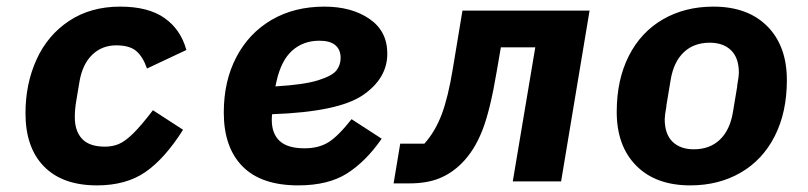

<svg xmlns="http://www.w3.org/2000/svg" viewBox="-20 -548 2440 580"><path d="M57 -206Q57 -295 90.5 -368.5Q124 -442 189 -485Q254 -528 343 -528Q428 -528 477 -493.5Q526 -459 543 -397L424 -341Q412 -376 392 -393.5Q372 -411 331 -411Q288 -411 258.5 -382.5Q229 -354 220 -301L210 -241Q206 -217 206 -194Q206 -152 228 -128.5Q250 -105 297 -105Q320 -105 339 -113Q358 -121 382 -144.5Q406 -168 442 -215L533 -156Q478 -69 419.5 -28.5Q361 12 273 12Q169 12 113 -45Q57 -102 57 -206Z M656 -208Q656 -303 694 -375.5Q732 -448 800.5 -488Q869 -528 960 -528Q1042 -528 1096 -491Q1150 -454 1150 -386Q1150 -311 1076 -260.5Q1002 -210 802 -203Q801 -195 801 -186Q801 -144 825 -122Q849 -100 900 -100Q943 -100 972.5 -118.5Q1002 -137 1042 -188L1133 -129Q1086 -61 1029 -24.5Q972 12 881 12Q769 12 712.5 -45.5Q656 -103 656 -208ZM815 -301 812 -287Q898 -292 941 -305.5Q984 -319 996.5 -335.5Q1009 -352 1009 -373Q1009 -398 993 -411.5Q977 -425 945 -425Q896 -425 862.5 -395Q829 -365 815 -301Z M1189 -114H1262Q1295 -151 1314.5 -203Q1334 -255 1348 -341L1377 -516H1761L1675 0H1529L1597 -405H1493L1481 -335Q1461 -215 1437 -154Q1413 -93 1375 -55Q1344 -24 1306.5 -9Q1269 6 1216 6H1169Z M1843 -210Q1843 -307 1879.5 -379Q1916 -451 1982.5 -489.5Q2049 -528 2135 -528Q2239 -528 2298 -468.5Q2357 -409 2357 -306Q2357 -209 2320.5 -137Q2284 -65 2217.5 -26.5Q2151 12 2065 12Q1961 12 1902 -47.5Q1843 -107 1843 -210ZM2194 -209 2207 -287V-290Q2212 -318 2212 -328Q2212 -373 2188.5 -396Q2165 -419 2124 -419Q2076 -419 2045.5 -390Q2015 -361 2006 -307L1993 -229V-226Q1988 -199 1988 -188Q1988 -143 2011.5 -120Q2035 -97 2076 -97Q2124 -97 2154.5 -126Q2185 -155 2194 -209Z"/></svg>

Font: iA Writer Mono V
Style: Regular
Weight: 400
Italic angle: -9.5°
Designer: Mike Abbink, Paul van der Laan, Pieter van Rosmalen
Foundry: Bold Monday
Version: Version 2.000